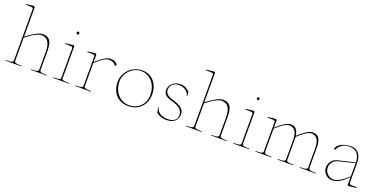

<svg xmlns="http://www.w3.org/2000/svg" viewBox="-15 -1611 4876 2451"><g transform="rotate(20 2423.5 -385.0)"><path d="M144 -38V-727Q144 -745 139.5 -750.5Q135 -756 116.5 -757.5Q98 -759 40 -759L41 -768L147 -780L161 -769V-368L168 -374Q224 -417 281 -449Q338 -481 378 -481Q426 -481 454 -459.5Q482 -438 493.5 -398Q505 -358 505 -298V-38Q505 -24 517.5 -17.5Q530 -11 549 -9.5Q568 -8 599 -8Q601 -8 602 -8Q603 -8 605 -8L601 0H388V-8Q421 -8 440.5 -9.5Q460 -11 473.5 -17Q487 -23 488 -37V-38V-286Q488 -365 459.5 -414Q431 -463 365 -463Q337 -463 300.5 -445.5Q264 -428 232 -406Q200 -384 164 -356L161 -354V-38Q161 -19 185.5 -13.5Q210 -8 258 -8H261L257 0H44V-8Q77 -8 97 -9.5Q117 -11 130.5 -17.5Q144 -24 144 -38Z M789 -38V-429Q789 -447 784.5 -452.5Q780 -458 761.5 -459.5Q743 -461 685 -461L686 -470L792 -482L806 -471V-38Q806 -19 830.5 -13.5Q855 -8 903 -8H906L902 0H689V-8Q739 -8 764 -13Q789 -18 789 -38ZM810 -647Q810 -655 805.5 -660.5Q801 -666 793 -666Q786 -666 780.5 -660.5Q775 -655 775 -647Q775 -639 779.5 -633.5Q784 -628 792 -628Q799 -628 804.5 -633Q810 -638 810 -647Z M1090 -428V-38Q1090 -18 1065 -13Q1040 -8 990 -8V0H1203L1207 -8H1204Q1156 -8 1131.5 -13.5Q1107 -19 1107 -38V-354Q1112 -358 1116 -362Q1147 -390 1172.5 -410.5Q1198 -431 1228 -447Q1258 -463 1285 -463Q1317 -463 1340.5 -450.5Q1364 -438 1380 -413L1396 -433L1394 -436Q1378 -457 1355 -469Q1332 -481 1298 -481Q1264 -481 1223 -457Q1182 -433 1139 -396Q1123 -382 1107 -368Q1107 -395 1107 -408.5Q1107 -422 1107 -448V-470L1093 -481L987 -469L986 -460Q1044 -460 1062.5 -458.5Q1081 -457 1085.5 -451.5Q1090 -446 1090 -428Z M1481 -235Q1481 -307 1516.5 -363Q1552 -419 1609.5 -450Q1667 -481 1730 -481Q1798 -481 1848 -447.5Q1898 -414 1924.5 -358Q1951 -302 1951 -235Q1951 -155 1917 -99.5Q1883 -44 1828.5 -17Q1774 10 1712 10Q1638 10 1586 -23Q1534 -56 1507.5 -111.5Q1481 -167 1481 -235ZM1931 -221Q1931 -288 1904.5 -344.5Q1878 -401 1828.5 -434.5Q1779 -468 1715 -468Q1664 -468 1614.5 -439.5Q1565 -411 1533 -361Q1501 -311 1501 -250Q1501 -185 1527 -129Q1553 -73 1602.5 -38.5Q1652 -4 1720 -4Q1772 -4 1820.5 -28Q1869 -52 1900 -101Q1931 -150 1931 -221Z M2104 -28Q2101 -30 2098.5 -31.5Q2096 -33 2094 -35L2076 -108H2084Q2099 -55 2141.5 -30.5Q2184 -6 2239 -6Q2274 -6 2303 -15.5Q2332 -25 2350 -46.5Q2368 -68 2368 -102Q2368 -150 2339 -180Q2310 -210 2246 -232Q2237 -234 2219 -240Q2214 -242 2209 -243Q2169 -255 2145 -269Q2121 -283 2109.5 -302Q2098 -321 2098 -348Q2098 -387 2118.5 -417.5Q2139 -448 2174.5 -464.5Q2210 -481 2254 -481Q2288 -481 2315.5 -467.5Q2343 -454 2363 -435Q2371 -429 2375 -423L2378 -365H2371Q2364 -412 2323 -438.5Q2282 -465 2231 -465Q2182 -465 2149 -435.5Q2116 -406 2116 -360Q2116 -317 2149.5 -293Q2183 -269 2242 -253Q2243 -253 2243 -252.5Q2243 -252 2244 -252Q2253 -250 2261 -247Q2303 -233 2330.5 -214.5Q2358 -196 2371 -173Q2384 -150 2384 -124Q2384 -81 2364.5 -50.5Q2345 -20 2310 -5Q2275 10 2228 10Q2190 10 2160 0Q2130 -10 2104 -28Z M2593 -38V-727Q2593 -745 2588.5 -750.5Q2584 -756 2565.5 -757.5Q2547 -759 2489 -759L2490 -768L2596 -780L2610 -769V-368L2617 -374Q2673 -417 2730 -449Q2787 -481 2827 -481Q2875 -481 2903 -459.5Q2931 -438 2942.5 -398Q2954 -358 2954 -298V-38Q2954 -24 2966.5 -17.5Q2979 -11 2998 -9.5Q3017 -8 3048 -8Q3050 -8 3051 -8Q3052 -8 3054 -8L3050 0H2837V-8Q2870 -8 2889.5 -9.5Q2909 -11 2922.5 -17Q2936 -23 2937 -37V-38V-286Q2937 -365 2908.5 -414Q2880 -463 2814 -463Q2786 -463 2749.5 -445.5Q2713 -428 2681 -406Q2649 -384 2613 -356L2610 -354V-38Q2610 -19 2634.5 -13.5Q2659 -8 2707 -8H2710L2706 0H2493V-8Q2526 -8 2546 -9.5Q2566 -11 2579.5 -17.5Q2593 -24 2593 -38Z M3238 -38V-429Q3238 -447 3233.5 -452.5Q3229 -458 3210.5 -459.5Q3192 -461 3134 -461L3135 -470L3241 -482L3255 -471V-38Q3255 -19 3279.5 -13.5Q3304 -8 3352 -8H3355L3351 0H3138V-8Q3188 -8 3213 -13Q3238 -18 3238 -38ZM3259 -647Q3259 -655 3254.5 -660.5Q3250 -666 3242 -666Q3235 -666 3229.5 -660.5Q3224 -655 3224 -647Q3224 -639 3228.5 -633.5Q3233 -628 3241 -628Q3248 -628 3253.5 -633Q3259 -638 3259 -647Z M3742 -481Q3716 -481 3683 -463Q3650 -445 3619.5 -421.5Q3589 -398 3556 -368Q3556 -397 3556 -410.5Q3556 -424 3556 -452V-470L3542 -481L3436 -469L3435 -460Q3493 -460 3511.5 -458.5Q3530 -457 3534.5 -451.5Q3539 -446 3539 -428V-38Q3539 -18 3514 -13Q3489 -8 3439 -8V0H3652L3656 -8H3649Q3603 -8 3579.5 -13.5Q3556 -19 3556 -38V-354Q3561 -359 3566 -363Q3598 -391 3623.5 -411Q3649 -431 3678 -447Q3707 -463 3731 -463Q3789 -463 3814.5 -421Q3840 -379 3840 -316V-38V-36Q3839 -23 3825.5 -17Q3812 -11 3792.5 -9.5Q3773 -8 3740 -8V0H3953L3957 -8Q3954 -8 3950 -8Q3905 -8 3881 -13.5Q3857 -19 3857 -38V-352Q3882 -376 3911.5 -400.5Q3941 -425 3974 -444Q4007 -463 4032 -463Q4091 -463 4116 -418.5Q4141 -374 4141 -296V-38V-36Q4140 -23 4126.5 -17Q4113 -11 4093.5 -9.5Q4074 -8 4041 -8V0H4254L4258 -8H4249Q4220 -8 4201 -10Q4182 -12 4170 -18.5Q4158 -25 4158 -38V-309Q4158 -397 4132 -439Q4106 -481 4043 -481Q4005 -481 3950.5 -444Q3896 -407 3855 -365Q3847 -404 3837 -427Q3827 -450 3804.5 -465.5Q3782 -481 3742 -481Z M4353 -114Q4353 -164 4380.5 -203Q4408 -242 4465 -255L4691 -309Q4692 -375 4658 -422.5Q4624 -470 4539 -470Q4481 -470 4440.5 -438.5Q4400 -407 4385 -367L4375 -369L4369 -381Q4380 -412 4407.5 -434.5Q4435 -457 4474.5 -469Q4514 -481 4559 -481Q4613 -481 4646 -457.5Q4679 -434 4693.5 -395.5Q4708 -357 4708 -308V-46Q4708 -28 4712.5 -22.5Q4717 -17 4735.5 -15.5Q4754 -14 4812 -14L4811 -5L4705 7L4691 -4Q4691 -6 4691 -6.5Q4691 -7 4691 -9Q4691 -44 4691 -60.5Q4691 -77 4691 -111Q4668 -85 4636.5 -58Q4605 -31 4564.5 -10.5Q4524 10 4483 10Q4444 10 4414.5 -9Q4385 -28 4369 -57Q4353 -86 4353 -114ZM4691 -120V-299Q4664 -292 4650.5 -289Q4637 -286 4611 -279Q4524 -259 4473 -245Q4420 -231 4397.5 -195.5Q4375 -160 4375 -126Q4375 -96 4390.5 -68Q4406 -40 4433.5 -22.5Q4461 -5 4495 -5Q4523 -5 4560.5 -23.5Q4598 -42 4632.5 -69Q4667 -96 4691 -120Z"/></g></svg>

Font: TMT Limkin
Style: Regular
Weight: 400
Designer: Gabriel Drozdov
Version: Version 1.000;Glyphs 3.1.2 (3151)